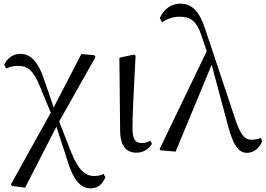

<svg xmlns="http://www.w3.org/2000/svg" viewBox="-20 -825 1461 1055"><path d="M477 210C519 210 543 187 559 149L549 131C534 139 516 142 496 142C449 142 410 109 371 11L305 -157L505 -512L498 -522L427 -528L275 -235L220 -395C188 -488 147 -529 92 -529C52 -529 21 -506 3 -470L14 -448C30 -456 49 -463 77 -463C132 -463 163 -440 200 -348L259 -206L40 188L46 197L118 206L290 -129L349 53C382 163 422 210 477 210Z M731 14C771 14 802 -11 815 -35L806 -52C793 -45 780 -39 760 -39C728 -39 708 -54 708 -118C708 -196 713 -283 725 -519L716 -525L636 -508L640 -112C640 -20 675 14 731 14Z M1338 15C1372 15 1407 -12 1421 -49L1413 -67C1396 -60 1376 -57 1363 -57C1325 -57 1302 -81 1271 -175L1108 -664C1076 -764 1034 -805 971 -805C920 -805 881 -775 858 -726L870 -703C897 -720 928 -733 967 -733C1025 -733 1060 -711 1086 -632L1116 -544L857 -6L862 1L945 8L1143 -469L1231 -141C1264 -11 1299 15 1338 15Z"/></svg>

Font: Source Han Serif KR
Style: Regular
Weight: 400
Designer: Ryoko NISHIZUKA 西塚涼子 (kana & ideographs); Frank Grießhammer (Latin, Greek & Cyrillic); Wenlong ZHANG 张文龙 (bopomofo); San
Foundry: Adobe
Version: Version 2.001;hotconv 1.1.0;makeotfexe 2.6.0